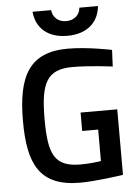

<svg xmlns="http://www.w3.org/2000/svg" viewBox="-61 -961 735 1017"><g transform="rotate(-5 306.5 -452.0)"><path d="M151 -914C158 -831 216 -771 324 -771C433 -771 491 -831 499 -914H400C397 -876 368 -849 324 -849C283 -849 253 -876 250 -914H151ZM443 -262V-95C431 -92 379 -86 334 -86C194 -86 165 -156 165 -342C165 -535 200 -604 337 -604C428 -604 549 -588 549 -588L553 -676C553 -676 425 -703 320 -703C116 -703 50 -582 50 -342C50 -115 106 10 324 10C407 10 544 -10 553 -12V-360H358V-262Z"/></g></svg>

Font: RazerF5 SemiBold
Style: Regular
Weight: 600
Foundry: Razer Inc.
Version: Version 2